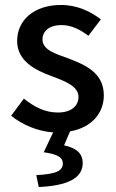

<svg xmlns="http://www.w3.org/2000/svg" viewBox="-20 -522 468 773"><path d="M398 -138C398 -230 322 -261 255 -287C201 -306 151 -322 151 -363C151 -395 176 -421 228 -421C268 -421 302 -403 336 -378L386 -444C346 -475 292 -502 226 -502C117 -502 49 -441 49 -357C49 -275 124 -239 189 -215C242 -195 296 -175 296 -132C296 -97 269 -69 213 -69C161 -69 119 -91 76 -125L25 -56C69 -20 132 7 194 11L156 91C214 99 233 113 233 136C233 165 208 179 126 183L136 231C248 226 313 197 313 135C313 94 286 74 238 63L262 7C351 -9 398 -68 398 -138Z"/></svg>

Font: Cambridge Sans Medium
Style: Regular
Weight: 500
Version: Version 2.020;PS 002.020;hotconv 1.0.88;makeotf.lib2.5.64775